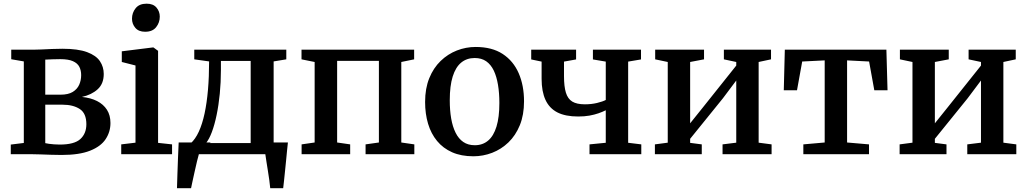

<svg xmlns="http://www.w3.org/2000/svg" viewBox="-20 -816 5435 1016"><path d="M306 4Q281.5 4 251.2 3Q221 2 193.2 1Q165.5 0 147.5 0H37V-51L106 -59.5V-491L39.5 -502.5V-553H155Q172 -553 199 -554.2Q226 -555.5 255.5 -556.8Q285 -558 310 -558Q393 -558 440.8 -540.2Q488.5 -522.5 508.8 -492.2Q529 -462 529 -424.5Q529 -373 497 -343.8Q465 -314.5 413.5 -303Q460 -298.5 493.8 -281.2Q527.5 -264 546 -235Q564.5 -206 564.5 -165Q564.5 -118.5 539.2 -80Q514 -41.5 457.2 -18.8Q400.5 4 306 4ZM296 -51Q373.5 -51 405.2 -80.2Q437 -109.5 437 -158.5Q437 -216.5 402 -239.2Q367 -262 311 -262H219.5V-58.5Q227 -56.5 239 -55Q251 -53.5 266 -52.2Q281 -51 296 -51ZM219.5 -315H300.5Q341 -315 364.8 -329.5Q388.5 -344 399 -367.5Q409.5 -391 409.5 -418.5Q409.5 -443.5 399.8 -462.5Q390 -481.5 366 -492.2Q342 -503 298.5 -503Q278 -503 258 -502.2Q238 -501.5 219.5 -500.5Z M621.5 0V-52L697 -61V-469.5L624.5 -488V-544.5L789 -565H792L816.5 -547V-60L890.5 -52V0ZM747.5 -648Q713.5 -648 696 -668.8Q678.5 -689.5 678.5 -717Q678.5 -748.5 697.8 -772.5Q717 -796.5 755.5 -796.5H756.5Q790.5 -796.5 808 -776Q825.5 -755.5 825.5 -728Q825.5 -696.5 806.2 -672.2Q787 -648 748.5 -648Z M968 0V-57H988.5Q1013.5 -79 1032 -119.2Q1050.5 -159.5 1062.5 -215.2Q1074.5 -271 1080.5 -340.5Q1086.5 -410 1086.5 -491L1008 -502V-553H1495V-502L1428 -491V0ZM1070 -59H1306.5V-493.5H1149V-445Q1149 -380.5 1143 -319.8Q1137 -259 1126.2 -207.2Q1115.5 -155.5 1101 -117Q1086.5 -78.5 1070 -59ZM916.5 180Q917.5 146.5 918.8 106.2Q920 66 921.8 22.8Q923.5 -20.5 925.5 -62H1094.5L1033.5 -4.5Q1029 11 1022.5 37.5Q1016 64 1009.8 93Q1003.5 122 998.2 145.8Q993 169.5 991 180ZM1410 180Q1408.5 161 1405 136.8Q1401.5 112.5 1397.5 87Q1393.5 61.5 1389.8 38.8Q1386 16 1384 0L1341.5 -62H1503.5Q1501.5 -44 1499 -19.5Q1496.5 5 1494 32.5Q1491.5 60 1488.5 87Q1485.5 114 1483.2 138.2Q1481 162.5 1478.5 180Z M1576 0V-52L1645 -62V-488L1575.5 -502V-553H2171.5V-502L2103.5 -488V-62L2172.5 -52V0H1914.5V-52L1985 -62V-494H1764V-62L1833 -52V0Z M2229.5 -276.5Q2229.5 -348 2251.5 -402.2Q2273.5 -456.5 2311.5 -493.2Q2349.5 -530 2397.5 -548.8Q2445.5 -567.5 2497 -567.5Q2583.5 -567.5 2640 -530.5Q2696.5 -493.5 2724.8 -428.5Q2753 -363.5 2753 -280Q2753 -208 2730.8 -153.5Q2708.5 -99 2670.5 -62.5Q2632.5 -26 2584.5 -7.5Q2536.5 11 2485 11Q2420.5 11 2372.5 -10.2Q2324.5 -31.5 2292.8 -70Q2261 -108.5 2245.2 -161.2Q2229.5 -214 2229.5 -276.5ZM2492.5 -47.5Q2534 -47.5 2563 -72Q2592 -96.5 2607.2 -146Q2622.5 -195.5 2622.5 -271Q2622.5 -323.5 2615.2 -367.2Q2608 -411 2592.8 -442.8Q2577.5 -474.5 2552.8 -491.8Q2528 -509 2492 -509Q2450 -509 2420.5 -484.8Q2391 -460.5 2375.5 -411Q2360 -361.5 2360 -285.5Q2360 -232.5 2367.5 -189Q2375 -145.5 2390.8 -113.8Q2406.5 -82 2431.5 -64.8Q2456.5 -47.5 2492.5 -47.5Z M3099.5 0V-52L3185.5 -60.5V-232.5Q3168.5 -224 3147 -216.5Q3125.5 -209 3099 -204.2Q3072.5 -199.5 3039.5 -199.5Q2972 -199.5 2929.5 -221.2Q2887 -243 2866.5 -287.5Q2846 -332 2846 -399V-490L2791 -501.5V-553H3028.5V-501.5L2964.5 -490V-413Q2964.5 -358.5 2974.5 -325.8Q2984.5 -293 3008.2 -278.5Q3032 -264 3075 -264Q3109.5 -264 3139.5 -271.2Q3169.5 -278.5 3185.5 -287V-490L3117.5 -501.5V-553H3372V-501.5L3304 -490V-60.5L3373.5 -52V0Z M3445.5 0V-52L3513.5 -61V-488L3447 -502V-553H3705.5V-502L3632 -488V-163.5L3699 -247L3876 -469V-488L3810.5 -502V-553H4060V-502L3994.5 -488V-61L4063 -52V0H3803.5V-52L3876 -61V-390L3805.5 -296L3632 -81.5V-60L3693.5 -52V0Z M4231 0V-52L4344 -62V-496.5L4225 -490.5L4197.5 -338.5H4127.5L4133 -553H4670.5L4676.5 -338.5H4606.5L4579 -490.5L4462.5 -496.5V-62L4578.5 -52V0Z M4740.5 0V-52L4808.5 -61V-488L4742 -502V-553H5000.5V-502L4927 -488V-163.5L4994 -247L5171 -469V-488L5105.5 -502V-553H5355V-502L5289.5 -488V-61L5358 -52V0H5098.5V-52L5171 -61V-390L5100.5 -296L4927 -81.5V-60L4988.5 -52V0Z"/></svg>

Font: Merriweather 24pt SemiBold
Style: Regular
Weight: 600
Designer: Eben Sorkin
Foundry: Eben Sorkin
Version: Version 2.100